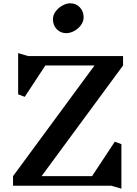

<svg xmlns="http://www.w3.org/2000/svg" viewBox="-20 -1126 830 1164"><path d="M538 -58 676 -267 716 -252V18L655 0H59V-58L553 -729H255L130 -539L90 -554V-804L151 -786H726V-729L232 -58ZM487 -1021Q487 -996 470.5 -973.5Q454 -951 429.5 -938Q405 -925 382 -925Q347 -925 324 -949Q301 -973 301 -1009Q301 -1035 317.5 -1057Q334 -1079 358.5 -1092.5Q383 -1106 406 -1106Q441 -1106 464 -1081.5Q487 -1057 487 -1021Z"/></svg>

Font: Inknut Antiqua SemiBold
Style: Regular
Weight: 600
Designer: Claus Eggers Sørensen
Foundry: Claus Eggers Sørensen
Version: Version 1.003; ttfautohint (v1.8.2) -l 8 -r 50 -G 200 -x 14 